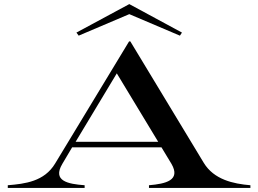

<svg xmlns="http://www.w3.org/2000/svg" viewBox="-20 -917 1260 937"><path d="M18 -13V0H393V-13C311 -19 235 -34 284 -117L332 -198H768L817 -117C863 -37 789 -20 707 -13V0H1202V-13C1119 -20 1024 -40 974 -123L616 -715H610L249 -119C196 -31 102 -20 18 -13ZM349 -225 550 -559 752 -225ZM868 -758 611 -897 353 -758 364 -743 611 -848 858 -743Z"/></svg>

Font: Sprat Extended Medium
Style: Regular
Weight: 500
Width: 9
Designer: Ethan Nakache
Foundry: Collletttivo
Version: Version 2.000;Glyphs 3.2 (3217)